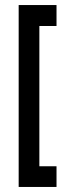

<svg xmlns="http://www.w3.org/2000/svg" viewBox="-20 -741 315 761"><path d="M54 0V-721H204V-638H136V-82H204V0Z"/></svg>

Font: Orbitron
Style: Regular
Weight: 400
Designer: Matt McInerney
Foundry: Matt McInerney
Version: 1.000